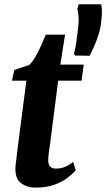

<svg xmlns="http://www.w3.org/2000/svg" viewBox="-20 -848 486 878"><path d="M208.5 -186.5Q206 -170 204.2 -157.5Q202.5 -145 201.5 -134.8Q200.5 -124.5 200.5 -115Q200.5 -96 209.2 -86.5Q218 -77 235.5 -77Q258 -77 277.2 -85Q296.5 -93 314.5 -107.5L326.5 -69Q312.5 -53 288.2 -34.5Q264 -16 228.2 -3Q192.5 10 142.5 10Q105.5 10 77.8 -9.2Q50 -28.5 50.5 -76.5Q50.5 -80 50.8 -85.5Q51 -91 52.5 -102.2Q54 -113.5 56.2 -133.2Q58.5 -153 62.5 -184.5L100.5 -479H34.5L45.5 -528L113.5 -551Q127 -563 141 -587Q155 -611 167.5 -638.5Q180 -666 189.5 -689.5H277.5L256 -552.5H363L353 -479H246ZM390 -593 321.5 -594 319 -605.5Q324.5 -625.5 328.5 -651.8Q332.5 -678 337 -718Q341 -750.5 339.2 -772.2Q337.5 -794 333.5 -807.5L340 -828.5H442.5Q445.5 -817.5 446 -800.5Q446.5 -783.5 443.5 -754.5Q440 -720 430.8 -690.2Q421.5 -660.5 410.5 -636.2Q399.5 -612 390 -593Z"/></svg>

Font: Merriweather 24pt ExtraBold
Style: Italic
Weight: 800
Italic angle: -7.8°
Version: Version 2.101